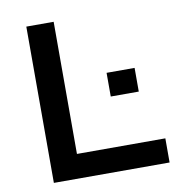

<svg xmlns="http://www.w3.org/2000/svg" viewBox="-78 -758 776 830"><g transform="rotate(-10 310.0 -343.0)"><path d="M92 0V-686H212V-106H600V0ZM399 -325V-429H522V-325Z"/></g></svg>

Font: Archivo SemiExpanded Medium
Style: Regular
Weight: 500
Width: 6
Designer: Hector Gatti
Foundry: Omnibus-Type
Version: Version 2.001; ttfautohint (v1.8.3)